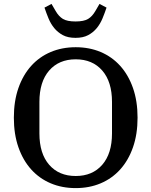

<svg xmlns="http://www.w3.org/2000/svg" viewBox="-20 -952 776 984"><path d="M368 -50Q454 -50 504 -107.5Q554 -165 554 -268V-430Q554 -533 504 -590.5Q454 -648 368 -648Q282 -648 232 -590.5Q182 -533 182 -430V-268Q182 -165 232 -107.5Q282 -50 368 -50ZM368 12Q298 12 240 -12.5Q182 -37 140 -83.5Q98 -130 74.5 -197Q51 -264 51 -349Q51 -434 74.5 -501Q98 -568 140 -614.5Q182 -661 240 -685.5Q298 -710 368 -710Q438 -710 496 -685.5Q554 -661 596 -614.5Q638 -568 661.5 -501Q685 -434 685 -349Q685 -264 661.5 -197Q638 -130 596 -83.5Q554 -37 496 -12.5Q438 12 368 12ZM367 -758Q328 -758 302 -772Q276 -786 258 -808Q240 -830 228.5 -858Q217 -886 208 -913L244 -932L265 -896Q281 -868 302.5 -855Q324 -842 367 -842Q410 -842 431.5 -855Q453 -868 469 -896L490 -932L526 -913Q517 -886 505.5 -858Q494 -830 476 -808Q458 -786 432 -772Q406 -758 367 -758Z"/></svg>

Font: IBM Plex Serif Medm
Style: Regular
Weight: 500
Designer: Mike Abbink, Paul van der Laan, Pieter van Rosmalen
Foundry: Bold Monday
Version: Version 3.001